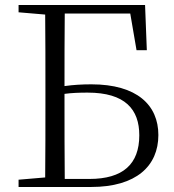

<svg xmlns="http://www.w3.org/2000/svg" viewBox="-20 -745 694 765"><path d="M524 -545H565L558 -725H54V-696L160 -687C161 -590 161 -490 161 -392V-337C161 -236 161 -137 160 -38L54 -29V0H343C523 0 611 -84 611 -207C611 -326 526 -409 344 -409C308 -409 272 -407 237 -402C237 -501 237 -597 238 -691H499ZM238 -32C237 -134 237 -236 237 -337V-371C267 -375 296 -376 329 -376C479 -376 535 -309 535 -206C535 -91 470 -32 336 -32Z"/></svg>

Font: Noto Serif CJK TC Light
Style: Regular
Weight: 300
Designer: Ryoko NISHIZUKA 西塚涼子 (kana & ideographs); Frank Grießhammer (Latin, Greek & Cyrillic); Wenlong ZHANG 张文龙 (bopomofo); San
Foundry: Adobe
Version: Version 2.001;hotconv 1.1.0;makeotfexe 2.6.0